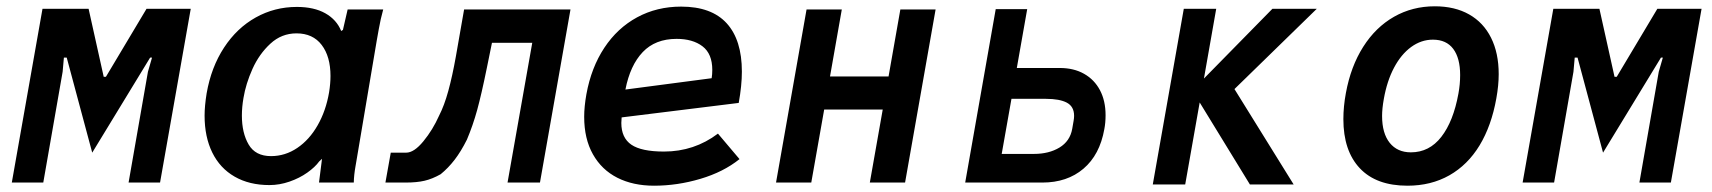

<svg xmlns="http://www.w3.org/2000/svg" viewBox="-20 -580 5440 610"><path d="M115 -552H261.5L309.5 -336H316.5L445.5 -552H586L488.5 0H388.5L450 -352L463 -397H457L273 -95L192 -397H183L179 -352L117.5 0H17.5Z M630 -212.5Q630 -243 636.5 -283.5Q651 -366.5 691.8 -428.8Q732.5 -491 792.5 -524.5Q852.5 -558 923 -558Q977.5 -558 1013.5 -537.8Q1049.5 -517.5 1064 -481.5L1069.5 -485L1084.5 -550H1197.5Q1189 -519.5 1183.5 -487.8Q1178 -456 1177 -451.5L1112 -66.5L1109.5 -52Q1104.5 -24 1104 0H993.5Q998.5 -43 1001.5 -63L1003 -75.5L994 -67Q981 -49 956.2 -31.5Q931.5 -14 899.8 -3Q868 8 836 8Q772 8 725.5 -18.8Q679 -45.5 654.5 -95.2Q630 -145 630 -212.5ZM1025.5 -286.5Q1030 -314.5 1030 -338.5Q1030 -400.5 1002 -437.2Q974 -474 922 -474Q874.5 -474 839 -441.2Q803.5 -408.5 782.2 -361.2Q761 -314 753.5 -268.5Q748.5 -240 748.5 -212.5Q748.5 -157.5 770 -120.8Q791.5 -84 841 -84Q886 -84 924.5 -110Q963 -136 989.2 -182Q1015.5 -228 1025.5 -286.5Z M1221.5 -95H1270.5Q1295.5 -95 1325.2 -131.2Q1355 -167.5 1375 -212.5Q1391.5 -244.5 1404.2 -290.8Q1417 -337 1428.5 -401.5L1454.5 -550H1792.5L1695.5 0H1592.5L1671 -444H1543L1527 -365.5Q1509.5 -279.5 1496 -230.5Q1482.5 -181.5 1463.5 -136.5Q1444.5 -98.5 1424.2 -72.2Q1404 -46 1380 -26.5Q1353.5 -11.5 1329 -5.8Q1304.5 0 1268.5 0H1204.5Z M1836 -209Q1836 -241 1843 -280.5Q1858.5 -365.5 1900 -428.2Q1941.5 -491 2004.2 -525Q2067 -559 2144 -559Q2240.5 -559 2288.8 -506Q2337 -453 2337 -352.5Q2337 -308.5 2327 -253L1955 -207Q1954 -195 1954 -189.5Q1954 -142 1986 -120.2Q2018 -98.5 2089.5 -98.5Q2185.5 -98.5 2261 -155.5L2329.5 -74.5Q2278.5 -33.5 2205.2 -11.8Q2132 10 2058 10Q1991.5 10 1941.5 -15.2Q1891.5 -40.5 1863.8 -89.8Q1836 -139 1836 -209ZM2243 -358Q2243 -409 2212 -432.8Q2181 -456.5 2129.5 -456.5Q2062 -456.5 2022 -414.5Q1982 -372.5 1967 -295.5L2241 -331.5Q2243 -344 2243 -358Z M2542.5 -550H2654.5L2617 -337H2803L2840.5 -550H2952.5L2855.5 0H2743.5L2784.5 -232H2598.5L2557.5 0H2445.5Z M3143.5 -551H3243.5L3210.5 -364H3347Q3391.5 -364 3424.2 -345.5Q3457 -327 3474.8 -293.2Q3492.5 -259.5 3492.5 -214Q3492.5 -190 3488.5 -169.5Q3474 -88 3422.2 -44Q3370.5 0 3291.5 0H3046.5ZM3386.5 -170.5 3391 -196.5Q3392.5 -205 3392.5 -212Q3392.5 -241.5 3369.5 -253.8Q3346.5 -266 3303 -266H3193.5L3162.5 -91H3265Q3312.5 -91 3346 -111.2Q3379.5 -131.5 3386.5 -170.5Z M3791.5 -254.5 3745.5 6H3642.5L3741 -552H3844L3805 -330.5L4022.5 -552H4163.5L3902 -297L4090 6H3951Z M4248 -201.5Q4248 -241.5 4256 -284.5Q4271.5 -369 4311 -431.2Q4350.5 -493.5 4409 -526.8Q4467.5 -560 4538.5 -560Q4602 -560 4647.5 -534.2Q4693 -508.5 4717.2 -460Q4741.5 -411.5 4741.5 -344.5Q4741.5 -309 4734 -267.5Q4718.5 -180.5 4680.8 -118.2Q4643 -56 4584.8 -23Q4526.5 10 4451.5 10Q4352.5 10 4300.2 -45.5Q4248 -101 4248 -201.5ZM4613.5 -282.5Q4619 -312 4619 -341.5Q4619 -395.5 4597 -424.8Q4575 -454 4532.5 -454Q4495.5 -454 4463.5 -430.8Q4431.5 -407.5 4409 -365Q4386.5 -322.5 4376.5 -265.5Q4371 -235 4371 -211.5Q4371 -156.5 4395.2 -126.2Q4419.5 -96 4462.5 -96Q4521 -96 4559.2 -145.2Q4597.5 -194.5 4613.5 -282.5Z M4915 -552H5061.5L5109.5 -336H5116.5L5245.5 -552H5386L5288.5 0H5188.5L5250 -352L5263 -397H5257L5073 -95L4992 -397H4983L4979 -352L4917.5 0H4817.5Z"/></svg>

Font: JuliaMono BoldItalic
Style: Regular
Weight: 700
Italic angle: -9°
Monospace: yes
Designer: cormullion
Foundry: corm
Version: Version 0.049; ttfautohint (v1.8.4)